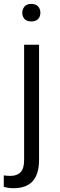

<svg xmlns="http://www.w3.org/2000/svg" viewBox="-45 -764 312 1004"><path d="M81.1 -530V72.5C81.1 102.3 75.1 123.9 62.5 136.5C56.4 143.1 48.9 147.6 39.8 150.6C30.7 154.2 20.7 155.7 9.6 155.7C-4 155.7 -15.6 154.7 -25.2 153.1V213.1C-9.6 217.6 6.5 220.2 24.2 220.2C70 220.2 103.8 208.1 125.9 183.4C148.1 158.7 159.2 121.4 159.2 70.5V-530ZM74.6 -679.1C76.6 -673.6 79.6 -669 83.1 -664.5C86.6 -660.5 91.7 -657.4 97.7 -655.4C103.3 -652.9 110.3 -651.9 118.4 -651.9C134 -651.9 146.1 -655.9 154.2 -664.5C162.2 -673 166.2 -684.1 166.2 -697.2C166.2 -710.3 162.2 -721.4 154.2 -730.5C146.1 -739 134 -743.6 118.4 -743.6C102.8 -743.6 91.2 -739 83.6 -730.5C81.1 -727 78.6 -723.9 77.1 -720.4C75.1 -716.9 73.6 -713.4 73 -709.8C72 -705.8 71.5 -701.8 71.5 -697.2C71.5 -690.7 72.5 -684.6 74.6 -679.1Z"/></svg>

Font: Vazir FD Light
Style: Regular
Weight: 300
Foundry: DejaVu fonts team - Redesigned by Saber Rastikerdar
Version: Version 21.10;October 20, 2019;FontCreator 12.0.0.2547 64-bi